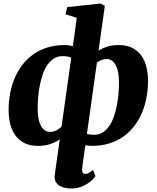

<svg xmlns="http://www.w3.org/2000/svg" viewBox="-20 -826 897 1100"><path d="M197.3 9.8Q151.4 9.8 119.4 -6.6Q87.4 -22.9 67.4 -51Q47.4 -79.1 38.3 -116.7Q29.3 -154.3 29.3 -196.3Q29.3 -243.7 37.8 -289.8Q46.4 -335.9 63.7 -377.2Q81.1 -418.5 107.4 -453.4Q133.8 -488.3 169.4 -513.7Q205.1 -539.1 250.2 -553.5Q295.4 -567.9 350.1 -567.9Q363.8 -567.9 375.5 -566.2Q387.2 -564.5 397.5 -561.5Q402.8 -599.6 408.2 -639.6Q413.6 -679.7 419.9 -723.6L355.5 -744.6L365.2 -785.2L555.7 -805.7H556.2L580.6 -792.5L544.9 -536.6Q565.4 -549.3 593.8 -558.6Q622.1 -567.9 660.2 -567.9Q706.1 -567.9 738 -551.5Q770 -535.2 790 -507.1Q810.1 -479 819.1 -441.4Q828.1 -403.8 828.1 -361.8Q828.1 -314.5 819.6 -268.3Q811 -222.2 793.7 -180.9Q776.4 -139.6 750 -104.7Q723.6 -69.8 688 -44.4Q652.3 -19 607.2 -4.6Q562 9.8 507.3 9.8Q496.1 9.8 486.8 8.8Q477.5 7.8 468.8 5.9L451.2 133.3Q448.7 150.4 452.6 160.4Q456.5 170.4 468.3 170.4Q472.2 170.4 476.1 169.7Q480 168.9 485.1 166.5Q490.2 164.1 496.8 159.7Q503.4 155.3 513.2 147.9L526.9 183.6Q522.9 189 512.2 200.7Q501.5 212.4 484.4 224.1Q467.3 235.8 443.6 244.9Q419.9 253.9 390.1 253.9Q370.1 253.9 352.8 250.2Q335.4 246.6 322.3 238.8Q309.1 231 301.3 218.5Q293.5 206.1 293 188Q293 186 293.2 183.1Q293.5 180.2 294.4 172.9Q295.4 165.5 297.1 151.9Q298.8 138.2 302.2 114.7Q305.7 91.3 310.5 56.6Q315.4 22 322.3 -27.8Q301.3 -12.7 270.5 -1.5Q239.7 9.8 197.3 9.8ZM332.5 -100.1Q342.8 -171.4 356.4 -269.3Q370.1 -367.2 388.2 -496.1Q366.7 -504.4 338.4 -504.4Q310.5 -504.4 289.3 -491Q268.1 -477.5 252.2 -454.8Q236.3 -432.1 225.6 -401.9Q214.8 -371.6 208.3 -338.1Q201.7 -304.7 198.7 -269.5Q195.8 -234.4 195.8 -201.7Q195.8 -171.4 200.4 -147.2Q205.1 -123 214.1 -106Q223.1 -88.9 236.3 -79.6Q249.5 -70.3 266.1 -70.3Q287.1 -70.3 304 -79.3Q320.8 -88.4 332.5 -100.1ZM591.3 -487.8Q574.2 -487.8 560.3 -481.9Q546.4 -476.1 535.2 -467.3L478 -58.6Q496.1 -53.7 519 -53.7Q546.9 -53.7 568.1 -67.1Q589.4 -80.6 605.2 -103.3Q621.1 -126 631.8 -156.2Q642.6 -186.5 649.2 -220Q655.8 -253.4 658.7 -288.6Q661.6 -323.7 661.6 -356.4Q661.6 -386.2 657 -410.6Q652.3 -435.1 643.3 -452.1Q634.3 -469.2 621.1 -478.5Q607.9 -487.8 591.3 -487.8Z"/></svg>

Font: Merriweather UltraBold
Style: Italic
Weight: 900
Italic angle: -7°
Designer: Eben Sorkin ( eben@eyebytes.com )
Foundry: Eben Sorkin ( eben@eyebytes.com )
Version: Version 1.52; ttfautohint (v1.4.1)